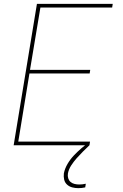

<svg xmlns="http://www.w3.org/2000/svg" viewBox="-20 -755 640 998"><path d="M51 0 172 -735H566L563 -716H190L136 -392H449L446 -373H133L75 -19H448L445 0ZM387 223Q371 223 355.5 219Q340 215 328.5 204.5Q317 194 313.5 178.5Q310 163 312 146Q317 121 331 97Q345 73 364 53Q383 33 404 15Q425 -3 448 -19L445 0Q428 16 411 33Q394 50 378.5 67.5Q363 85 350 105Q337 125 333 147Q331 160 334.5 171.5Q338 183 346.5 190.5Q355 198 367 201Q379 204 392 204Q400 204 408.5 203Q417 202 426 200L423 219Q414 221 405 222Q396 223 387 223Z"/></svg>

Font: Iosevka SS04 Th Ex Obl
Style: Regular
Weight: 100
Width: 7
Italic angle: -9°
Monospace: yes
Designer: Belleve Invis
Foundry: Belleve Invis
Version: Version 19.0.0; ttfautohint (v1.8.4)